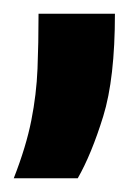

<svg xmlns="http://www.w3.org/2000/svg" viewBox="-40 -129 195 279"><path d="M-20 130Q-2 84 5.5 46Q13 8 14.5 -29Q16 -66 16 -109H127Q127 -15 110 40Q93 95 73 130Z"/></svg>

Font: Bricolage Grotesque 10pt Condensed SemiBold
Style: Regular
Weight: 600
Width: 3
Designer: Mathieu Triay
Foundry: Atelier Triay
Version: Version 1.000; ttfautohint (v1.8.4.7-5d5b);gftools[0.9.32]